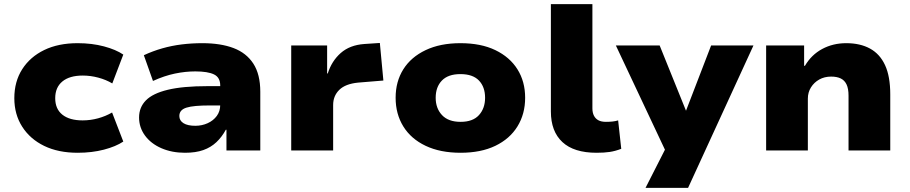

<svg xmlns="http://www.w3.org/2000/svg" viewBox="-20 -725 4383 925"><path d="M354 11Q261 11 193 -22Q125 -55 87 -114.5Q49 -174 49 -252Q49 -332 87 -391.5Q125 -451 193 -484Q261 -517 354 -517Q423 -517 481 -501.5Q539 -486 574 -462L521 -323Q491 -341 453.5 -351Q416 -361 379 -361Q315 -361 280.5 -332.5Q246 -304 246 -252Q246 -200 280.5 -172.5Q315 -145 378 -145Q416 -145 452.5 -155Q489 -165 520 -183L574 -43Q538 -19 480.5 -4Q423 11 354 11Z M871 11Q808 11 757.5 -11Q707 -33 678.5 -72Q650 -111 650 -159Q650 -208 683 -241.5Q716 -275 788.5 -292.5Q861 -310 980 -310H1065V-217H991Q952 -217 924 -214.5Q896 -212 878.5 -206.5Q861 -201 852.5 -191Q844 -181 844 -166Q844 -144 864 -131.5Q884 -119 921 -119Q953 -119 980.5 -131.5Q1008 -144 1024.5 -166.5Q1041 -189 1041 -220V-313Q1041 -352 1011 -366.5Q981 -381 921 -381Q873 -381 822.5 -370.5Q772 -360 717 -335L673 -459Q716 -479 761.5 -492Q807 -505 855.5 -511Q904 -517 955 -517Q1043 -517 1105 -493.5Q1167 -470 1200.5 -418.5Q1234 -367 1234 -283V0H1071V-100H1068Q1049 -65 1022.5 -40Q996 -15 959.5 -2Q923 11 871 11Z M1383 0V-506H1556V-371H1559Q1578 -431 1621.5 -469.5Q1665 -508 1735 -513L1810 -518L1827 -337L1705 -327Q1644 -321 1614.5 -292Q1585 -263 1585 -219V0Z M2199 11Q2101 11 2030.5 -22.5Q1960 -56 1923 -116Q1886 -176 1886 -254Q1886 -332 1923 -391Q1960 -450 2030.5 -483.5Q2101 -517 2198 -517Q2297 -517 2366.5 -483.5Q2436 -450 2473 -391Q2510 -332 2510 -254Q2510 -176 2473 -116Q2436 -56 2366.5 -22.5Q2297 11 2199 11ZM2199 -138Q2258 -138 2287.5 -170.5Q2317 -203 2317 -254Q2317 -306 2287.5 -337Q2258 -368 2198 -368Q2139 -368 2109 -337Q2079 -306 2079 -254Q2079 -203 2109.5 -170.5Q2140 -138 2199 -138Z M2854 11Q2745 11 2689.5 -40.5Q2634 -92 2634 -188V-705H2834V-203Q2834 -182 2841.5 -167.5Q2849 -153 2863 -145.5Q2877 -138 2899 -138Q2916 -138 2930.5 -139.5Q2945 -141 2958 -145L2973 -8Q2944 3 2917.5 7Q2891 11 2854 11Z M3090 180 3206 -48V44L2947 -506H3158L3286 -189H3284L3406 -506H3610L3295 180Z M3671 0V-506H3854V-408H3858Q3889 -461 3941 -489Q3993 -517 4057 -517Q4124 -517 4171.5 -491Q4219 -465 4244 -411Q4269 -357 4269 -270V0H4068V-264Q4068 -298 4058.5 -318Q4049 -338 4030.5 -347Q4012 -356 3984 -356Q3952 -356 3927 -342Q3902 -328 3887 -304Q3872 -280 3872 -250V0Z"/></svg>

Font: Nunito Sans 7pt SemiExpanded Black
Style: Regular
Weight: 900
Width: 6
Designer: Vernon Adams
Foundry: Vernon Adams
Version: Version 3.101;gftools[0.9.27]